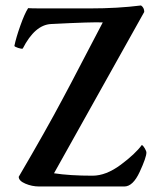

<svg xmlns="http://www.w3.org/2000/svg" viewBox="-20 -676 581 696"><path d="M62.5 -500Q58.6 -498 45.4 -502.4Q32.2 -506.8 32.2 -509.8Q38.1 -539.1 53.7 -583Q69.3 -627 82 -646.5Q89.8 -645.5 138.7 -645.5H305.7Q407.2 -645.5 491.2 -656.2Q502.9 -648.4 502.9 -632.8L175.8 -47.9Q232.4 -39.1 315.4 -39.1Q364.3 -39.1 417.5 -78.6Q470.7 -118.2 494.1 -150.4Q499 -148.4 504.9 -138.2Q510.7 -127.9 510.7 -123Q510.7 -105.5 486.3 -52.7Q461.9 0 430.7 0H122.1Q95.7 0 71.8 -10.3Q47.9 -20.5 47.9 -35.2Q147.5 -205.1 207 -317.4Q233.4 -366.2 276.9 -450.2Q320.3 -534.2 352.5 -594.7Q317.4 -596.7 165 -588.9Q106.4 -585.9 62.5 -500Z"/></svg>

Font: Crimson
Style: Bold
Weight: 700
Version: Version 0.8 ; ttfautohint (v1.00) -l 8 -r 50 -G 200 -x 14 -D